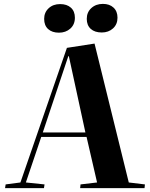

<svg xmlns="http://www.w3.org/2000/svg" viewBox="-20 -967 773 987"><path d="M466 -743 642 -29 725 -19 723 0H392L394 -19L479 -29L425 -263H192L113 -29L209 -19L206 0H6L9 -19L85 -29L324 -721ZM200 -286H419L334 -678H331ZM426 -870Q426 -904 449.5 -925.5Q473 -947 509 -947Q543 -947 563.5 -928Q584 -909 584 -876Q584 -842 561 -821Q538 -800 503 -800Q467 -800 446.5 -818.5Q426 -837 426 -870ZM207 -870Q207 -903 230 -924.5Q253 -946 289 -946Q324 -946 344.5 -927.5Q365 -909 365 -876Q365 -841 341.5 -820Q318 -799 283 -799Q248 -799 227.5 -817.5Q207 -836 207 -870Z"/></svg>

Font: Literata 72pt
Style: Bold Italic
Weight: 700
Italic angle: -2°
Designer: Latin by Veronika Burian and Jose Scaglione. Greek by Irene Vlachou. Cyrillic by Vera Evstafieva
Foundry: TypeTogether
Version: Version 3.002